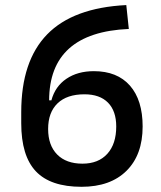

<svg xmlns="http://www.w3.org/2000/svg" viewBox="-20 -716 626 746"><path d="M296.9 9.8Q176.3 9.8 119.4 -50.3Q62.5 -110.4 62.5 -237.3L143.6 -326.2H179.7Q194.3 -380.4 238 -409.9Q281.7 -439.5 344.7 -439.5Q435.5 -439.5 484.9 -383.3Q534.2 -327.1 534.2 -224.6Q534.2 -114.3 471.4 -52.2Q408.7 9.8 296.9 9.8ZM300.3 -80.1Q362.3 -80.1 397 -118.4Q431.6 -156.7 431.6 -224.6Q431.6 -284.7 399.7 -317.1Q367.7 -349.6 308.1 -349.6Q240.2 -349.6 203.6 -314.5Q167 -279.3 167 -214.8Q167 -151.4 202.1 -115.7Q237.3 -80.1 300.3 -80.1ZM62.5 -237.3V-280.3Q62.5 -479 163.3 -582.5Q264.2 -686 470.7 -696.3L480.5 -603.5Q170.9 -590.3 170.9 -325.2V-269.5Z"/></svg>

Font: Cascadia Code PL
Style: Regular
Weight: 400
Monospace: yes
Designer: Aaron Bell
Foundry: Saja Typeworks
Version: Version 2102.003